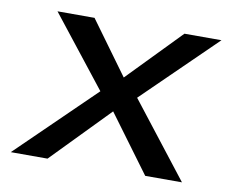

<svg xmlns="http://www.w3.org/2000/svg" viewBox="-60 -558 754 633"><g transform="rotate(10 316.5 -242.0)"><path d="M586 0 392 -249 633 -484H509L337 -307L208 -484H84L269 -249L13 0H136L322 -191L463 0Z"/></g></svg>

Font: Gamestation Extended
Style: Italic
Weight: 400
Width: 7
Designer: Jonas Hecksher
Foundry: Jonas Hecksher, Playtypeª, e-types AS
Version: Version 1.003